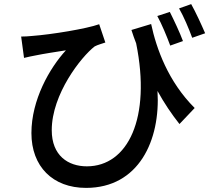

<svg xmlns="http://www.w3.org/2000/svg" viewBox="-20 -849 1040 935"><path d="M979 -687C961 -729 933 -790 911 -829L852 -808C875 -768 899 -711 916 -665ZM871 -649C856 -690 827 -751 807 -791L746 -771C768 -731 792 -673 809 -627ZM620 -703C627 -680 635 -659 643 -638C717 -274 603 -39 403 -39C312 -39 232 -91 232 -215C232 -391 376 -573 441 -623C456 -631 479 -637 493 -642L463 -731C402 -709 231 -681 137 -674C119 -672 99 -671 83 -671L97 -567C119 -572 135 -576 153 -579C191 -587 257 -597 301 -604C221 -517 133 -362 133 -201C133 -38 237 66 399 66C656 66 762 -166 747 -406C780 -346 816 -293 854 -245L928 -323C799 -452 742 -611 716 -732Z"/></svg>

Font: Noto Sans CJK KR Medium
Style: Regular
Weight: 500
Designer: Ryoko NISHIZUKA (kana & ideographs); Paul D. Hunt (Latin, Greek & Cyrillic); Wenlong ZHANG (bopomofo); Sandoll Communica
Foundry: Adobe Systems Incorporated
Version: Version 1.004;PS 1.004;hotconv 1.0.82;makeotf.lib2.5.63406